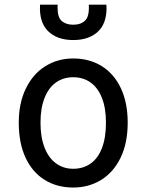

<svg xmlns="http://www.w3.org/2000/svg" viewBox="-20 -812 640 839"><path d="M62 -276Q62 -361.5 93 -425.2Q124 -489 178.2 -522.8Q232.5 -556.5 300 -556.5Q371 -556.5 425 -522.8Q479 -489 508.5 -425.8Q538 -362.5 538 -276Q538 -186.5 506.8 -122.5Q475.5 -58.5 421.5 -25.5Q367.5 7.5 300 7.5Q229.5 7.5 175.8 -25.5Q122 -58.5 92 -122.2Q62 -186 62 -276ZM443 -276Q443 -339.5 425.5 -384Q408 -428.5 375.8 -451.5Q343.5 -474.5 300 -474.5Q257 -474.5 224.8 -451.8Q192.5 -429 174.8 -384.2Q157 -339.5 157 -276Q157 -211.5 175 -166.2Q193 -121 225.2 -97.8Q257.5 -74.5 300 -74.5Q343 -74.5 375.2 -96.8Q407.5 -119 425.2 -164.2Q443 -209.5 443 -276ZM155 -791.5H232Q231.5 -787 231.5 -779Q231.5 -736 250 -720Q268.5 -704 300 -704Q334 -704 352.5 -722.8Q371 -741.5 368 -791.5H445Q445.5 -786.5 445.5 -776.5Q445.5 -707.5 406.2 -672.2Q367 -637 300 -637Q229.5 -637 190 -676Q150.5 -715 155 -791.5Z"/></svg>

Font: SplineSansMono30
Style: Regular
Weight: 400
Designer: Eben Sorkin, Mirko Velimirovic
Foundry: Sorkin Type
Version: Version 1.000